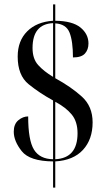

<svg xmlns="http://www.w3.org/2000/svg" viewBox="-20 -780 487 879"><path d="M223 79H233V-41Q316 -46 360 -94Q404 -142 404 -220Q404 -293 355 -337.5Q306 -382 233 -422V-673Q283 -670 298.5 -630.5Q314 -591 314 -517Q353 -517 369 -535Q385 -553 385 -581Q385 -624 348.5 -654Q312 -684 233 -685V-760H223V-685Q148 -680 104.5 -636.5Q61 -593 61 -521Q61 -435 111 -394.5Q161 -354 223 -320V-51Q162 -52 135.5 -95Q109 -138 109 -247Q85 -247 64 -229.5Q43 -212 43 -177Q43 -134 79.5 -88Q116 -42 223 -41ZM223 -428Q180 -454 154.5 -482.5Q129 -511 129 -560Q129 -670 223 -674ZM233 -51V-314Q282 -288 308.5 -255.5Q335 -223 335 -170Q335 -56 233 -51Z"/></svg>

Font: Noto Serif Display Condensed Semi
Style: Regular
Weight: 600
Width: 3
Designer: Monotype Design Team
Foundry: Monotype Imaging Inc.
Version: Version 1.900